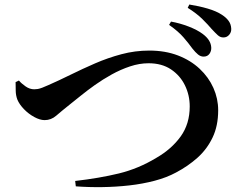

<svg xmlns="http://www.w3.org/2000/svg" viewBox="-20 -834 1040 828"><path d="M809.8 -624.5Q793.8 -646.8 771.3 -672.9Q748.8 -699 709.2 -726.7L717.4 -740.9Q755.4 -734.2 793.2 -719.7Q831 -705.1 854.4 -687.5Q889.2 -661.5 891 -629.7Q892 -614.3 883.5 -602.2Q874.9 -590.1 858.9 -589.9Q845.5 -589.6 834.1 -598.9Q822.7 -608.2 809.8 -624.5ZM892.8 -708.9Q878.2 -726.4 853.3 -751.2Q828.4 -775.9 789.5 -800.3L796.4 -814.5Q838.8 -807.8 875.9 -796.9Q913.1 -786.1 937.6 -769.9Q955.4 -758.3 965.8 -744.1Q976.2 -730 977.2 -710.6Q978.2 -695.5 968.4 -684Q958.7 -672.5 943.6 -672.5Q929.9 -672.3 919.1 -682.3Q908.2 -692.3 892.8 -708.9ZM61.6 -486.7Q72.3 -474 90.2 -461.5Q108 -448.9 127.9 -448.9Q135.2 -448.9 142.9 -450.2Q150.6 -451.5 162.1 -455.8Q173.5 -460.2 189.6 -467.4Q234 -486.9 284.5 -511.8Q334.9 -536.7 389.9 -560.6Q444.9 -584.5 503.7 -600.2Q562.4 -615.9 623.7 -615.9Q692.5 -615.9 747.3 -594.9Q802.2 -573.8 841.1 -537.3Q879.9 -500.8 900.4 -454.7Q920.9 -408.6 920.9 -358.5Q920.9 -291.5 896.9 -241.2Q872.9 -190.8 831.9 -154Q790.8 -117.3 739.2 -90.1Q699 -68.3 647.1 -54.6Q595.2 -40.9 537.6 -34.4Q480 -27.9 421.3 -27.1Q362.5 -26.2 306.9 -30.4L304.2 -53.6Q408.8 -65.6 493.1 -86.1Q577.4 -106.7 654.6 -153.5Q719.6 -190.9 758.9 -245.2Q798.2 -299.6 798.2 -375Q798.2 -423.8 777.4 -466.3Q756.6 -508.7 717.1 -535Q677.6 -561.2 620.8 -561.2Q581.4 -561.2 540.9 -547.7Q500.4 -534.3 461.8 -512.9Q423.3 -491.5 389.4 -467.5Q355.6 -443.4 329 -421.8Q302.4 -400.2 285.4 -386.9Q244.9 -354.6 222.7 -335.3Q200.5 -316 172.5 -316Q152.2 -316 127.7 -329.4Q103.2 -342.7 83.4 -363.2Q63.6 -383.7 54.9 -404.4Q47.9 -423.1 47.8 -443.2Q47.7 -463.2 47.3 -480.1Z"/></svg>

Font: Noto Serif JP
Style: Regular
Weight: 200
Designer: Ryoko NISHIZUKA 西塚涼子 (kana & ideographs); Frank Grießhammer (Latin, Greek & Cyrillic); Wenlong ZHANG 张文龙 (bopomofo); San
Foundry: Adobe
Version: Version 2.001;hotconv 1.1.0;makeotfexe 2.6.0